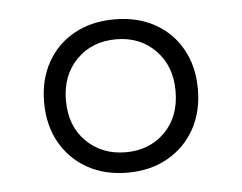

<svg xmlns="http://www.w3.org/2000/svg" viewBox="-35 -750 508 403"><g transform="rotate(-5 219.0 -548.5)"><path d="M219 -387Q171 -387 134.5 -407.5Q98 -428 77.5 -464.5Q57 -501 57 -549Q57 -597 77.5 -633.5Q98 -670 134.5 -690Q171 -710 219 -710Q267 -710 303.5 -690Q340 -670 360.5 -633.5Q381 -597 381 -549Q381 -501 360.5 -464.5Q340 -428 303.5 -407.5Q267 -387 219 -387ZM219 -430Q269 -430 301.5 -462.5Q334 -495 334 -549Q334 -602 301.5 -635Q269 -668 219 -668Q168 -668 135.5 -635Q103 -602 103 -549Q103 -495 136 -462.5Q169 -430 219 -430Z"/></g></svg>

Font: SUSE Thin Light
Style: Regular
Weight: 300
Version: Version 1.000